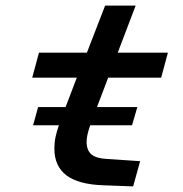

<svg xmlns="http://www.w3.org/2000/svg" viewBox="-20 -659 654 685"><path d="M190 -212H98L116 -277H214L254 -382H95L119 -471H290L355 -639H464L400 -471H579L555 -382H366L326 -277H470L451 -212H302Q295 -193 292 -178.5Q289 -164 289 -153Q289 -123 306 -108.5Q323 -94 360 -92L480 -84L455 6L348 2Q260 -1 217 -33.5Q174 -66 174 -129Q174 -151 178 -169.5Q182 -188 190 -212Z"/></svg>

Font: Intel One Mono Medium
Style: Italic
Weight: 500
Italic angle: -16°
Monospace: yes
Designer: Fred Shallcrass
Foundry: Frere-Jones Type LLC
Version: Version 1.400;hotconv 1.1.0;makeotfexe 2.6.0;FJTRelease1.4